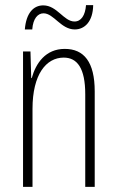

<svg xmlns="http://www.w3.org/2000/svg" viewBox="-20 -730 458 750"><path d="M77 -615H106C109 -658 128 -678 150 -678C190 -678 218 -615 272 -615C311 -615 343 -646 344 -710H316C313 -670 297 -646 271 -646C229 -646 203 -709 149 -709C110 -709 82 -678 77 -615ZM233 -539C158 -539 120 -483 104 -425H102L99 -529H70V0H107V-305C107 -439 160 -505 229 -505C282 -505 313 -463 313 -362V0H350V-373C350 -488 308 -539 233 -539Z"/></svg>

Font: Noto Sans Devanagari UI ExtraCondensed ExtraLight
Style: Regular
Weight: 200
Width: 2
Designer: Jelle Bosma - Monotype Design Team
Foundry: Monotype Imaging Inc.
Version: Version 2.004